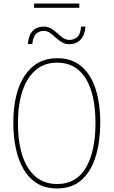

<svg xmlns="http://www.w3.org/2000/svg" viewBox="-20 -1052 640 1082"><path d="M301 10Q235 10 188.5 -19Q142 -48 112.5 -99Q83 -150 69 -217Q55 -284 55 -360Q55 -530 120 -627Q185 -724 303 -724Q384 -724 438 -678.5Q492 -633 518.5 -551.5Q545 -470 545 -360Q545 -257 520 -173Q495 -89 441.5 -39.5Q388 10 301 10ZM302 -15Q410 -15 464 -107Q518 -199 518 -358Q518 -522 462.5 -610.5Q407 -699 302 -699Q230 -699 180.5 -656.5Q131 -614 106 -537.5Q81 -461 81 -358Q81 -255 105.5 -177.5Q130 -100 179.5 -57.5Q229 -15 302 -15ZM137 -804Q141 -854 164.5 -878Q188 -902 226 -902Q251 -902 269.5 -890.5Q288 -879 303.5 -864.5Q319 -850 335.5 -838.5Q352 -827 372 -827Q394 -827 413.5 -841.5Q433 -856 437 -902H462Q458 -853 433.5 -828Q409 -803 371 -803Q346 -803 327.5 -814.5Q309 -826 293.5 -840.5Q278 -855 262 -866.5Q246 -878 224 -878Q204 -878 185.5 -863.5Q167 -849 162 -804ZM172 -1008V-1032H427V-1008Z"/></svg>

Font: Noto Sans Mono Thin
Style: Regular
Weight: 100
Designer: Monotype Design Team
Foundry: Monotype Imaging Inc.
Version: Version 2.014